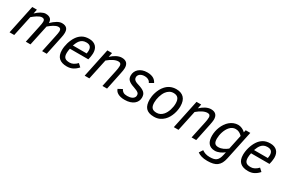

<svg xmlns="http://www.w3.org/2000/svg" viewBox="98 -1646 4362 2957"><g transform="rotate(30 2279.0 -167.0)"><path d="M606 0 669.9 -301.8Q676.8 -334 680.9 -357.4Q685.1 -380.9 685.1 -397.9Q685.1 -423.8 674.1 -437Q663.1 -450.2 639.2 -450.2Q619.1 -450.2 598.1 -442.1Q577.1 -434.1 556.2 -421.4Q535.2 -408.7 514.6 -392.8Q494.1 -377 476.1 -361.8L398.9 0H315.9L379.9 -301.8Q386.7 -334.5 390.9 -358.4Q395 -382.3 395 -398.9Q395 -425.3 383.3 -437.7Q371.6 -450.2 346.2 -450.2Q327.6 -450.2 306.9 -441.7Q286.1 -433.1 265.1 -420.2Q244.1 -407.2 223.9 -391.6Q203.6 -376 187 -361.8L109.9 0H26.9L134.8 -512.2H217.8L202.1 -436Q221.7 -455.6 243.4 -472.4Q265.1 -489.3 286.6 -501.2Q308.1 -513.2 328.9 -520Q349.6 -526.9 367.2 -526.9Q398.4 -526.9 420.2 -519.5Q441.9 -512.2 455.1 -499Q468.3 -485.8 474.1 -467.3Q480 -448.7 480 -426.8Q528.3 -473.6 573.5 -500.2Q618.7 -526.9 658.2 -526.9Q690.9 -526.9 712.4 -518.3Q733.9 -509.8 746.6 -494.9Q759.3 -480 764.2 -460Q769 -439.9 769 -417Q769 -379.9 757.8 -331.1L688 0Z M958 -246.1Q953.1 -223.1 950.4 -203.1Q947.8 -183.1 947.8 -165Q947.8 -134.3 954.3 -113.8Q960.9 -93.3 974.9 -80.8Q988.8 -68.4 1010 -63.2Q1031.2 -58.1 1061 -58.1Q1094.2 -58.1 1126.5 -75.2Q1158.7 -92.3 1189 -124L1240.7 -76.2Q1202.6 -32.7 1157 -8.8Q1111.3 15.1 1050.8 15.1Q958.5 15.1 910.2 -29.3Q861.8 -73.7 861.8 -166Q861.8 -195.8 866.7 -229Q871.6 -262.2 881.3 -295.7Q891.1 -329.1 905.3 -360.8Q919.4 -392.6 938 -419.9Q970.7 -469.2 1020 -498Q1069.3 -526.9 1142.1 -526.9Q1182.1 -526.9 1212.4 -515.4Q1242.7 -503.9 1262.9 -483.2Q1283.2 -462.4 1293.5 -432.9Q1303.7 -403.3 1303.7 -367.2Q1303.7 -362.3 1303 -353Q1302.2 -343.8 1301.3 -333Q1300.3 -322.3 1298.8 -311.5Q1297.4 -300.8 1295.9 -293L1285.6 -246.1ZM1217.8 -312Q1223.6 -340.3 1223.6 -365.2Q1223.6 -409.7 1201.7 -433.3Q1179.7 -457 1130.9 -457Q1096.2 -457 1069.6 -445.3Q1043 -433.6 1022 -408.2Q994.1 -373.5 972.7 -312Z M1678.7 0 1743.2 -301.8Q1749 -329.6 1752.4 -353Q1755.9 -376.5 1755.9 -399.9Q1755.9 -422.9 1743.4 -436.5Q1731 -450.2 1704.1 -450.2Q1665.5 -450.2 1618.7 -426.8Q1571.8 -403.3 1522.9 -361.8L1445.8 0H1362.8L1470.7 -512.2H1553.7L1538.1 -436Q1559.6 -455.6 1582.3 -472.4Q1605 -489.3 1628.2 -501.2Q1651.4 -513.2 1675.3 -520Q1699.2 -526.9 1723.1 -526.9Q1755.9 -526.9 1778.1 -518.1Q1800.3 -509.3 1814 -493.7Q1827.6 -478 1833.7 -456.5Q1839.8 -435.1 1839.8 -410.2Q1839.8 -392.1 1835.7 -364.7Q1831.5 -337.4 1823.7 -301.8L1760.7 0Z M1975.1 -116.2Q1987.8 -88.4 2013.2 -72.3Q2038.6 -56.2 2085 -56.2Q2106.4 -56.2 2129.2 -60.3Q2151.9 -64.5 2170.4 -74.2Q2189 -84 2200.9 -99.9Q2212.9 -115.7 2212.9 -139.2Q2212.9 -150.9 2210 -161.1Q2207 -171.4 2196.8 -181.4Q2186.5 -191.4 2166.5 -201.4Q2146.5 -211.4 2112.3 -223.1Q2071.8 -236.3 2045.4 -250.2Q2019 -264.2 2003.4 -280.3Q1987.8 -296.4 1981.4 -315.7Q1975.1 -335 1975.1 -359.9Q1975.1 -394.5 1988.5 -424.8Q2002 -455.1 2027.6 -477.8Q2053.2 -500.5 2090.3 -513.7Q2127.4 -526.9 2175.3 -526.9Q2211.9 -526.9 2239.5 -520Q2267.1 -513.2 2287.4 -501.2Q2307.6 -489.3 2321.5 -472.9Q2335.4 -456.5 2345.2 -437L2274.9 -396Q2271 -404.8 2263.9 -415.3Q2256.8 -425.8 2244.1 -434.8Q2231.4 -443.8 2212.6 -450Q2193.8 -456.1 2167 -456.1Q2142.1 -456.1 2121.8 -449.7Q2101.6 -443.4 2087.2 -432.4Q2072.8 -421.4 2064.9 -406.2Q2057.1 -391.1 2057.1 -374Q2057.1 -362.8 2060.5 -352.1Q2064 -341.3 2073.2 -331.3Q2082.5 -321.3 2098.6 -312.3Q2114.7 -303.2 2140.1 -295.9Q2185.1 -282.2 2215.3 -268.3Q2245.6 -254.4 2263.7 -237.3Q2281.7 -220.2 2289.3 -198.5Q2296.9 -176.8 2296.9 -147.9Q2296.9 -114.3 2282.7 -84.5Q2268.6 -54.7 2241.2 -32.7Q2213.9 -10.7 2173.1 2.2Q2132.3 15.1 2079.1 15.1Q2036.6 15.1 2005.9 7.3Q1975.1 -0.5 1953.9 -13.4Q1932.6 -26.4 1920.4 -43Q1908.2 -59.6 1902.8 -77.1Z M2412.1 -185.1Q2412.1 -211.4 2417.2 -244.1Q2422.4 -276.9 2433.6 -311.8Q2444.8 -346.7 2462.6 -380.9Q2480.5 -415 2506.3 -443.8Q2522.5 -462.4 2541.7 -477.5Q2561 -492.7 2584.2 -503.7Q2607.4 -514.6 2634.3 -520.8Q2661.1 -526.9 2692.4 -526.9Q2779.8 -526.9 2827.9 -477.5Q2876 -428.2 2876 -328.1Q2876 -297.9 2870.4 -262Q2864.7 -226.1 2852.3 -189.5Q2839.8 -152.8 2820.1 -117.9Q2800.3 -83 2772 -55.2Q2740.2 -23.4 2698 -4.2Q2655.8 15.1 2600.1 15.1Q2548.8 15.1 2512.9 2.2Q2477.1 -10.7 2454.8 -35.9Q2432.6 -61 2422.4 -98.4Q2412.1 -135.7 2412.1 -185.1ZM2497.1 -180.2Q2497.1 -148.4 2502.9 -125.2Q2508.8 -102.1 2521.7 -87.2Q2534.7 -72.3 2555.2 -65.2Q2575.7 -58.1 2605 -58.1Q2640.1 -58.1 2668.2 -72.5Q2696.3 -86.9 2718.3 -111.8Q2735.4 -131.3 2749 -157.2Q2762.7 -183.1 2772 -211.9Q2781.2 -240.7 2786.1 -270.8Q2791 -300.8 2791 -328.1Q2791 -393.1 2764.9 -423.6Q2738.8 -454.1 2684.1 -454.1Q2644.5 -454.1 2613.8 -435.8Q2583 -417.5 2561 -388.2Q2545.9 -368.2 2534.2 -342.8Q2522.5 -317.4 2514.2 -290Q2505.9 -262.7 2501.5 -234.4Q2497.1 -206.1 2497.1 -180.2Z M3264.2 0 3328.6 -301.8Q3334.5 -329.6 3337.9 -353Q3341.3 -376.5 3341.3 -399.9Q3341.3 -422.9 3328.9 -436.5Q3316.4 -450.2 3289.6 -450.2Q3251 -450.2 3204.1 -426.8Q3157.2 -403.3 3108.4 -361.8L3031.2 0H2948.2L3056.2 -512.2H3139.2L3123.5 -436Q3145 -455.6 3167.7 -472.4Q3190.4 -489.3 3213.6 -501.2Q3236.8 -513.2 3260.7 -520Q3284.7 -526.9 3308.6 -526.9Q3341.3 -526.9 3363.5 -518.1Q3385.7 -509.3 3399.4 -493.7Q3413.1 -478 3419.2 -456.5Q3425.3 -435.1 3425.3 -410.2Q3425.3 -392.1 3421.1 -364.7Q3417 -337.4 3409.2 -301.8L3346.2 0Z M3903.3 3.9Q3892.1 56.6 3872.6 92.5Q3853 128.4 3823 150.9Q3793 173.3 3750.7 183.1Q3708.5 192.9 3652.3 192.9Q3589.8 192.9 3546.4 179.4Q3502.9 166 3475.6 145L3517.6 81.1Q3544.9 100.6 3577.6 111.8Q3610.4 123 3655.3 123Q3693.8 123 3721.9 116.9Q3750 110.8 3770 95.2Q3790 79.6 3803.5 53Q3816.9 26.4 3825.7 -15.1L3836.4 -65.9Q3819.3 -51.8 3799.8 -39.8Q3780.3 -27.8 3759.5 -19Q3738.8 -10.3 3717.8 -5.1Q3696.8 0 3676.8 0Q3634.3 0 3604.7 -13.4Q3575.2 -26.9 3556.9 -51Q3538.6 -75.2 3530.5 -108.6Q3522.5 -142.1 3522.5 -182.1Q3522.5 -219.7 3530.3 -259.8Q3538.1 -299.8 3553.7 -338.1Q3569.3 -376.5 3592.3 -410.6Q3615.2 -444.8 3645.5 -470.7Q3675.8 -496.6 3712.9 -511.7Q3750 -526.9 3794.4 -526.9Q3809.6 -526.9 3826.7 -522.9Q3843.8 -519 3860.6 -511.7Q3877.4 -504.4 3893.3 -493.9Q3909.2 -483.4 3921.4 -470.2L3930.7 -512.2H4012.7ZM3906.7 -397Q3882.3 -423.3 3853.5 -437.7Q3824.7 -452.1 3789.6 -452.1Q3759.3 -452.1 3734.1 -439.2Q3709 -426.3 3689.2 -404.8Q3669.4 -383.3 3654.5 -355.2Q3639.6 -327.1 3629.9 -296.9Q3620.1 -266.6 3615.2 -236.3Q3610.4 -206.1 3610.4 -180.2Q3610.4 -125 3629.4 -100.1Q3648.4 -75.2 3693.4 -75.2Q3715.8 -75.2 3737.1 -80.3Q3758.3 -85.4 3778.3 -94.5Q3798.3 -103.5 3816.9 -115.5Q3835.4 -127.4 3852.5 -141.1Z M4179.7 -246.1Q4174.8 -223.1 4172.1 -203.1Q4169.4 -183.1 4169.4 -165Q4169.4 -134.3 4176 -113.8Q4182.6 -93.3 4196.5 -80.8Q4210.4 -68.4 4231.7 -63.2Q4252.9 -58.1 4282.7 -58.1Q4315.9 -58.1 4348.1 -75.2Q4380.4 -92.3 4410.6 -124L4462.4 -76.2Q4424.3 -32.7 4378.7 -8.8Q4333 15.1 4272.5 15.1Q4180.2 15.1 4131.8 -29.3Q4083.5 -73.7 4083.5 -166Q4083.5 -195.8 4088.4 -229Q4093.3 -262.2 4103 -295.7Q4112.8 -329.1 4127 -360.8Q4141.1 -392.6 4159.7 -419.9Q4192.4 -469.2 4241.7 -498Q4291 -526.9 4363.8 -526.9Q4403.8 -526.9 4434.1 -515.4Q4464.4 -503.9 4484.6 -483.2Q4504.9 -462.4 4515.1 -432.9Q4525.4 -403.3 4525.4 -367.2Q4525.4 -362.3 4524.7 -353Q4523.9 -343.8 4522.9 -333Q4522 -322.3 4520.5 -311.5Q4519 -300.8 4517.6 -293L4507.3 -246.1ZM4439.5 -312Q4445.3 -340.3 4445.3 -365.2Q4445.3 -409.7 4423.3 -433.3Q4401.4 -457 4352.5 -457Q4317.9 -457 4291.3 -445.3Q4264.6 -433.6 4243.7 -408.2Q4215.8 -373.5 4194.3 -312Z"/></g></svg>

Font: Lorenzo Sans
Style: Italic
Weight: 400
Italic angle: -12°
Foundry: Intel Corporation
Version: Version 1.00; ttfautohint (v1.5)